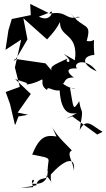

<svg xmlns="http://www.w3.org/2000/svg" viewBox="-20 -646 543 979"><path d="M268 50C214 41 182 49 144 142C265 166 217 153 224 237C205 163 266 307 141 290C174 269 126 254 150 308L85 313L165 299C172 247 237 277 211 245C266 298 235 306 239 244C306 169 370 142 356 231C363 195 313 135 346 122C344 114 268 52 242 -6ZM227 -580 134 -626 137 -569 40 -549 23 -492 8 -392 88 -444 56 -302 81 -203 9 -177 31 -116 56 -10 59 -12 74 -52 123 -61 70 -72 137 -167 57 -243 119 -222C99 -207 158 -221 192 -240C206 -243 180 -212 220 -187C222 -211 246 -180 284 -185C292 -62 340 -64 372 -69C337 -49 283 -28 348 -53L476 40L503 26C452 -2 420 -51 386 18C409 -114 395 -53 384 -130C351 -78 356 -91 337 -197C395 -195 342 -176 273 -242C328 -186 282 -254 358 -251C348 -254 291 -302 372 -297C349 -329 421 -354 473 -282C390 -319 402 -362 461 -366C451 -485 479 -427 422 -437C450 -536 407 -490 339 -580C396 -507 337 -569 389 -559C306 -540 329 -594 231 -576C256 -619 250 -524 178 -561ZM212 -323 55 -346 54 -333 120 -445 99 -553 220 -445C283 -511 286 -542 286 -531C286 -456 371 -476 364 -358C355 -336 386 -326 304 -372C371 -318 301 -323 325 -348C253 -313 217 -306 259 -268Z"/></svg>

Font: Charger Distortion
Style: 2
Weight: 400
Designer: Jasper
Foundry: Cannot Into Space Fonts
Version: Version 0.98